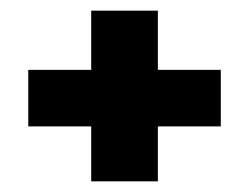

<svg xmlns="http://www.w3.org/2000/svg" viewBox="-20 -551 470 360"><path d="M276 -531H151V-420H33V-314H151V-211H276V-314H394V-420H276Z"/></svg>

Font: Advent Pro Expanded
Style: Bold
Weight: 700
Width: 7
Designer: VivaRado, Andreas Kalpakidis
Foundry: VivaRado, Andreas Kalpakidis
Version: Version 3.000